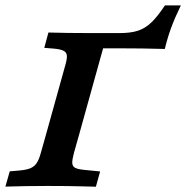

<svg xmlns="http://www.w3.org/2000/svg" viewBox="-39 -691 690 711"><path d="M160.4 -511 125 -513.8 140.3 -570.6Q207.2 -568.5 296.6 -568.5H298.8H404.5Q445.2 -568.5 472.2 -577.4Q499.2 -586.3 521.8 -608.1Q544.4 -629.8 571.8 -671H630.7Q607.6 -623.3 594.1 -586.2Q580.6 -549.1 571.4 -509.7Q489.2 -512.1 398 -512.1H342.8L256.5 -201.6H133.8L201.6 -445.2Q209.3 -470.7 208.7 -483.6Q208.2 -496.5 197.2 -502.5Q186.3 -508.6 160.4 -511ZM-19 0 -2.9 -56.5 32.8 -59.6Q59.6 -62 74 -68.2Q88.4 -74.4 97 -87.4Q105.6 -100.3 112.5 -125.8L133.8 -201.6H256.5L235.1 -125.8Q228.3 -100.7 228.6 -88Q229 -75.3 238.8 -69.8Q248.6 -64.4 271.9 -62L331.8 -56.1L316.1 0.4L264.5 -0.9Q213 -2.4 137.2 -2.4H139.2H137.7Q62.4 -2.4 -19 0Z"/></svg>

Font: Playfair Micro SmCond SmLight
Style: Italic
Weight: 360
Width: 4
Italic angle: -15.6°
Designer: Claus Eggers Sørensen
Foundry: Claus Eggers Sørensen
Version: Version 2.203;Glyphs 3.3 (3326)